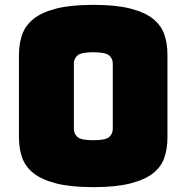

<svg xmlns="http://www.w3.org/2000/svg" viewBox="-20 -755 767 790"><path d="M669 -189Q669 -143 656 -105.5Q643 -68 609 -41.5Q575 -15 515.5 0Q456 15 364 15Q272 15 212.5 0Q153 -15 119 -41.5Q85 -68 71.5 -105.5Q58 -143 58 -189V-530Q58 -576 71.5 -613.5Q85 -651 119 -678Q153 -705 212.5 -720Q272 -735 364 -735Q456 -735 515.5 -720Q575 -705 609 -678Q643 -651 656 -613.5Q669 -576 669 -530ZM284 -225Q284 -205 298.5 -191.5Q313 -178 364 -178Q415 -178 429.5 -191.5Q444 -205 444 -225V-494Q444 -513 429.5 -526.5Q415 -540 364 -540Q313 -540 298.5 -526.5Q284 -513 284 -494Z"/></svg>

Font: Bungee
Style: Regular
Weight: 400
Designer: David Jonathan Ross
Foundry: David Jonathan Ross
Version: Version 1.000;PS 1.0;hotconv 1.0.72;makeotf.lib2.5.5900